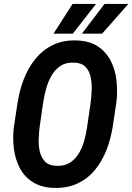

<svg xmlns="http://www.w3.org/2000/svg" viewBox="-20 -921 656 951"><path d="M556.2 -412.1 538.1 -292.5Q528.8 -233.4 507.6 -178.5Q486.3 -123.5 451.4 -80.6Q416.5 -37.6 366.2 -13.2Q315.9 11.2 249 9.8Q186 8.3 143.8 -18.1Q101.6 -44.4 78.6 -87.6Q55.7 -130.9 48.8 -184.1Q42 -237.3 48.8 -292.5L66.9 -411.6Q76.2 -471.2 97.2 -526.9Q118.2 -582.5 153.6 -627Q189 -671.4 239.7 -697Q290.5 -722.7 357.4 -720.7Q421.9 -719.2 463.6 -691.9Q505.4 -664.6 528.3 -619.9Q551.3 -575.2 557.1 -521.2Q563 -467.3 556.2 -412.1ZM411.6 -292.5 429.2 -414.1Q432.6 -440.9 434.1 -473.9Q435.5 -506.8 429.4 -537.6Q423.3 -568.4 404.5 -588.9Q385.7 -609.4 348.1 -610.8Q307.6 -612.8 280 -594.7Q252.4 -576.7 235.1 -546.4Q217.8 -516.1 208.3 -481Q198.7 -445.8 193.8 -413.1L176.3 -292Q172.9 -265.1 171.6 -232.4Q170.4 -199.7 177.2 -170.2Q184.1 -140.6 202.9 -120.8Q221.7 -101.1 258.8 -99.6Q298.8 -97.7 326.2 -115.2Q353.5 -132.8 370.8 -161.6Q388.2 -190.4 397.5 -225.1Q406.7 -259.8 411.6 -292.5ZM385.7 -754.4 497.6 -901.4H615.7L485.8 -754.4ZM245.1 -754.4 339.4 -901.4H455.6L340.8 -754.4Z"/></svg>

Font: Roboto Condensed SemiBold
Style: Italic
Weight: 600
Italic angle: -12°
Designer: Christian Robertson
Foundry: Google
Version: Version 3.008; 2023